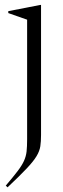

<svg xmlns="http://www.w3.org/2000/svg" viewBox="-20 -548 264 800"><path d="M93 -466Q84.5 -469 61 -477.2Q37.5 -485.5 14.5 -493.5V-501.5L148 -527.5H151V14.5Q151 41.5 148 61.5Q145 81.5 132.2 102.8Q119.5 124 91 154.2Q62.5 184.5 11.5 232.5L4 225.5Q35.5 188.5 53.5 164.8Q71.5 141 80 122.2Q88.5 103.5 90.8 83Q93 62.5 93 32Z"/></svg>

Font: Newsreader Display Light
Style: Regular
Weight: 300
Designer: Hugues Gentile
Foundry: Production Type
Version: Version 1.001